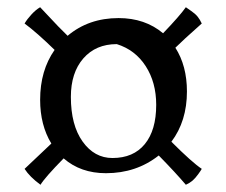

<svg xmlns="http://www.w3.org/2000/svg" viewBox="-20 -529 626 531"><path d="M454 -137Q511 -80 538 -62Q536 -58 528 -47Q520 -36 512.5 -29.5Q505 -23 494 -18Q466 -51 419 -99Q357 -50 273 -50Q203 -50 156 -91Q104 -38 92 -18Q62 -40 48 -62L122 -132Q91 -183 91 -253Q91 -334 131 -391Q83 -438 48 -464Q55 -476 67 -489Q79 -502 91 -509L141 -456Q141 -456 167 -430Q225 -479 308 -479Q381 -479 431 -437Q477 -485 494 -509Q498 -506 509 -498.5Q520 -491 526.5 -483Q533 -475 538 -464Q485 -417 465 -397Q497 -347 497 -276Q497 -194 454 -137ZM412 -239Q412 -301 383 -346Q354 -391 303 -407Q245 -407 210.5 -367.5Q176 -328 176 -261Q176 -183 208.5 -137.5Q241 -92 291 -92Q349 -92 380.5 -130.5Q412 -169 412 -239Z"/></svg>

Font: Mirza
Style: Regular
Weight: 400
Designer: Arabic design by Kourosh Beigpour, Latin design by Eduardo Tunni, engineering by Lasse Fister
Version: Version 1.000